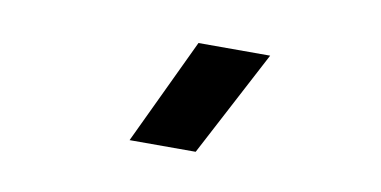

<svg xmlns="http://www.w3.org/2000/svg" viewBox="-35 -868 656 331"><g transform="rotate(10 293.0 -702.0)"><path d="M203.1 -609.4H318.8L416.5 -794.9H291Z"/></g></svg>

Font: Cascadia Code PL SemiBold
Style: Regular
Weight: 600
Monospace: yes
Designer: Aaron Bell
Foundry: Saja Typeworks
Version: Version 2404.023